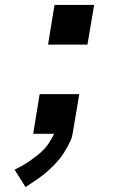

<svg xmlns="http://www.w3.org/2000/svg" viewBox="-20 -540 540 775"><path d="M174 -360 200 -520H360L333 -360ZM83 215 39 145Q55 137 71 128Q87 119 102 108.5Q117 98 131.5 86.5Q146 75 158.5 61.5Q171 48 180.5 32.5Q190 17 198 1V0H114L140 -160H300L273 0Q271 14 265 27Q259 40 252 53Q245 66 237 78.5Q229 91 219.5 102.5Q210 114 200 124.5Q190 135 179 145Q168 155 156 164.5Q144 174 132 182.5Q120 191 107.5 199Q95 207 83 215Z"/></svg>

Font: Iosevka SS04 Semibold Oblique
Style: Regular
Weight: 600
Italic angle: -9°
Monospace: yes
Designer: Belleve Invis
Foundry: Belleve Invis
Version: Version 19.0.0; ttfautohint (v1.8.4)